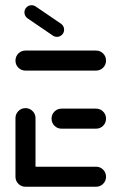

<svg xmlns="http://www.w3.org/2000/svg" viewBox="-20 -711 457 731"><path d="M38.9 -36.3V-261.1Q38.9 -277 50 -288.1Q61.1 -299.3 77 -299.3Q93 -299.3 104.1 -288.1Q115.2 -277 115.2 -261.1V-36.3ZM383.7 -38.1Q383.7 -22.2 372.6 -11.1Q361.5 0 345.6 0H77Q61.1 0 50 -11.1Q38.9 -22.2 38.9 -38.1Q38.9 -54.1 50 -65.2Q61.1 -76.3 77 -76.3H345.6Q361.5 -76.3 372.6 -65.2Q383.7 -54.1 383.7 -38.1ZM176.3 -259.3Q176.3 -275.2 187.4 -286.3Q198.5 -297.4 214.4 -297.4H345.6Q361.5 -297.4 372.6 -286.3Q383.7 -275.2 383.7 -259.3Q383.7 -243.3 372.6 -232.2Q361.5 -221.1 345.6 -221.1H214.4Q198.5 -221.1 187.4 -232.2Q176.3 -243.3 176.3 -259.3ZM38.9 -480.4Q38.9 -496.3 50 -507.4Q61.1 -518.5 77 -518.5H345.6Q361.5 -518.5 372.6 -507.4Q383.7 -496.3 383.7 -480.4Q383.7 -464.4 372.6 -453.3Q361.5 -442.2 345.6 -442.2H77Q61.1 -442.2 50 -453.3Q38.9 -464.4 38.9 -480.4ZM73 -663.7Q73 -675.2 80.9 -683.1Q88.9 -691.1 100.4 -691.1Q108.5 -691.1 115.9 -686.3L212.6 -620.4Q217.8 -616.7 220.9 -610.9Q224.1 -605.2 224.1 -598.1Q224.1 -586.7 216.1 -578.7Q208.1 -570.7 196.7 -570.7Q188.1 -570.7 181.1 -575.6L84.4 -641.5Q79.3 -645.2 76.1 -650.9Q73 -656.7 73 -663.7Z"/></svg>

Font: 26F Galaxy Sans
Style: Bold
Weight: 700
Designer: C₂₉H₂₅N₃O₅
Version: Version 1.100